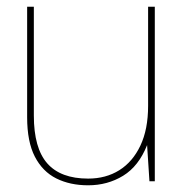

<svg xmlns="http://www.w3.org/2000/svg" viewBox="-20 -541 553 573"><path d="M243 12Q189 12 148 -8.5Q107 -29 84 -73.5Q61 -118 61 -191V-521H81V-196Q81 -99 121 -53.5Q161 -8 243 -8Q296 -8 336 -33Q376 -58 399 -106.5Q422 -155 422 -225V-521H442V0H426L419 -108Q394 -45 347.5 -16.5Q301 12 243 12Z"/></svg>

Font: DM Sans 10pt Thin
Style: Regular
Weight: 250
Version: Version 4.004;gftools[0.9.30]